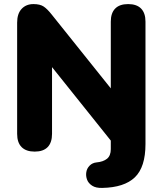

<svg xmlns="http://www.w3.org/2000/svg" viewBox="-20 -734 798 941"><path d="M481 187Q450 188 431.5 176Q413 164 406.5 146Q400 128 403 109.5Q406 91 419.5 77.5Q433 64 453 62Q486 59 504.5 44Q523 29 523 -3V-67L559 0L207 -440H235V-78Q235 -35 213.5 -13Q192 9 150 9Q108 9 86 -13Q64 -35 64 -78V-623Q64 -667 86 -690.5Q108 -714 144 -714Q176 -714 194 -702Q212 -690 234 -662L551 -266H523V-628Q523 -670 544.5 -692Q566 -714 608 -714Q650 -714 671.5 -692Q693 -670 693 -628V-28Q693 85 641 135Q589 185 481 187Z"/></svg>

Font: Nunito ExtraLight Black
Style: Regular
Weight: 900
Version: Version 3.602